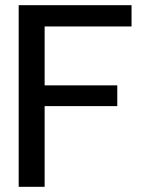

<svg xmlns="http://www.w3.org/2000/svg" viewBox="-20 -720 547 740"><path d="M52 0V-700H487V-618H152V-391H432V-311H152V0Z"/></svg>

Font: DM Sans 36pt Medium
Style: Regular
Weight: 500
Designer: Colophon Foundry, Jonny Pinhorn
Foundry: Colophon Foundry
Version: Version 4.004;gftools[0.9.30]